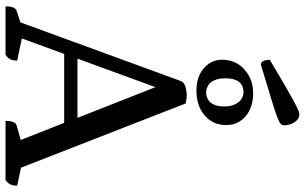

<svg xmlns="http://www.w3.org/2000/svg" viewBox="-224 -878 1102 694"><g transform="rotate(90 327.0 -531.0)"><path d="M3 0Q3 -35 19 -40L61 -54L273 -634Q278 -646 294.5 -650.5Q311 -655 323 -655Q338 -655 354 -651L586 -56L651 -42Q651 -28 647 -18.5Q643 -9 631 0H417Q417 -35 433 -40L486 -55L424 -212H175L119 -59L199 -42Q199 -28 195 -18.5Q191 -9 178 0ZM192 -260H406L295 -542ZM307 -690Q258 -690 227 -716.5Q196 -743 196 -783Q196 -832 231 -863.5Q266 -895 317 -895Q368 -895 400 -868Q432 -841 432 -797Q432 -750 397.5 -720Q363 -690 307 -690ZM315 -725Q339 -726 352 -743Q365 -760 365 -790Q365 -821 350.5 -840.5Q336 -860 312 -860Q263 -859 263 -794Q263 -762 276.5 -744Q290 -726 315 -725ZM214 -923Q204 -923 200 -933Q196 -943 196 -955Q254 -990 290.5 -1011Q327 -1032 347.5 -1043Q368 -1054 378 -1058Q388 -1062 394 -1062Q410 -1062 421.5 -1045Q433 -1028 433 -1007Q433 -1000 427.5 -994.5Q422 -989 402 -981.5Q382 -974 337.5 -960.5Q293 -947 214 -923Z"/></g></svg>

Font: Petrona Medium
Style: Regular
Weight: 500
Designer: Ringo R. Seeber
Foundry: Ringo R. Seeber
Version: Version 2.001; ttfautohint (v1.8.3)